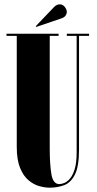

<svg xmlns="http://www.w3.org/2000/svg" viewBox="-20 -856 447 888"><path d="M209 12Q188 12 162.2 5Q136.5 -2 112.5 -21.8Q88.5 -41.5 73 -79Q57.5 -116.5 57.5 -177.5V-690H10V-700H251V-690H210V-170Q210 -95 217.8 -49.8Q225.5 -4.5 254.5 -4.5Q263 -4.5 276.5 -9.5Q290 -14.5 303.2 -29.5Q316.5 -44.5 325.5 -74Q334.5 -103.5 334.5 -152V-690H289V-700H392V-690H345.5V-164.5Q345.5 -87.5 327 -49.8Q308.5 -12 277.8 0Q247 12 209 12ZM148 -731.5 145.5 -735 230 -823.5Q242.5 -836 256.5 -836Q274 -836 284.5 -817Q289 -809.5 289 -801Q289 -792 283 -783.5Q277 -775 262.5 -770.5Z"/></svg>

Font: Imbue 100pt Black
Style: Regular
Weight: 900
Designer: Tyler Finck
Foundry: Etcetera Type Company
Version: Version 1.102; ttfautohint (v1.8.3)